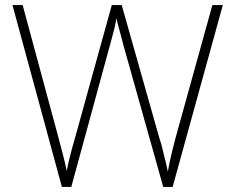

<svg xmlns="http://www.w3.org/2000/svg" viewBox="-20 -734 921 754"><path d="M855 -714 658 0H621L464 -559Q460 -574 456.5 -588Q453 -602 449.5 -614Q446 -626 443 -638Q440 -650 437 -662Q435 -650 433 -639.5Q431 -629 428.5 -619Q426 -609 423 -598.5Q420 -588 417 -576L260 0H223L29 -714H69L210 -192Q215 -173 219.5 -156Q224 -139 228 -123.5Q232 -108 235.5 -93Q239 -78 242 -63Q245 -79 248.5 -94Q252 -109 256 -124.5Q260 -140 264.5 -157Q269 -174 275 -194L419 -714H458L606 -191Q613 -171 617 -153.5Q621 -136 625 -120.5Q629 -105 632.5 -90.5Q636 -76 639 -60Q643 -81 647 -100.5Q651 -120 656.5 -142Q662 -164 669 -191L814 -714Z"/></svg>

Font: Noto Sans Armenian ExtraLight
Style: Regular
Weight: 250
Designer: Monotype Design Team
Foundry: Monotype Imaging Inc.
Version: Version 2.007